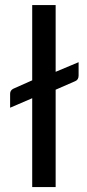

<svg xmlns="http://www.w3.org/2000/svg" viewBox="-20 -758 352 778"><path d="M205.5 -737.5V-467L298.5 -506V-452Q298.5 -434.5 284.5 -429L205.5 -394.5V0H110.5V-360L21 -321.5V-378Q21 -392 34 -398.5L110.5 -432.5V-737.5Z"/></svg>

Font: Lato Medium
Style: Regular
Weight: 500
Designer: Lukasz Dziedzic
Foundry: tyPoland Lukasz Dziedzic
Version: Version 2.006; 2014-01-15